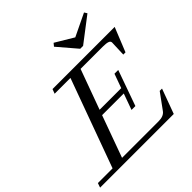

<svg xmlns="http://www.w3.org/2000/svg" viewBox="-259 -1050 1232 1232"><g transform="rotate(-45 357.5 -434.0)"><path d="M500 -720.2 390.1 -848.6 406.2 -868.2 529.3 -794.4 681.6 -867.7 693.8 -848.6 525.9 -720.2ZM-40 0 -29.3 -30.8H104L323.2 -632.3H179.7L191.4 -663.1H755.4L689 -498.5H668.9L672.9 -603.5Q673.3 -616.2 658.7 -621.8Q644 -627.4 611.3 -627.4H410.2L311 -355.5H507.3L542 -451.7H576.2L490.2 -210H455.1L494.6 -319.8H297.9L194.8 -35.6H527.3Q572.3 -35.6 591.8 -62L669.4 -168.5H690.4L628.4 0Z"/></g></svg>

Font: Elstob 10pt
Style: Italic
Weight: 400
Italic angle: -20°
Designer: Peter S. Baker
Version: Version 1.015